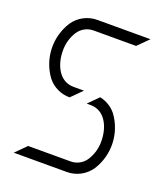

<svg xmlns="http://www.w3.org/2000/svg" viewBox="-131 -788 749 876"><g transform="rotate(20 244.0 -350.0)"><path d="M323.2 -372.7 275 -324.4H294.5C364.7 -324.4 396.7 -252.9 396.7 -186.5C397.4 -152.5 388 -119.2 369.6 -90.7C353 -65.5 324.6 -50.7 294.5 -51.4H90.2L39 -0.2H294.5C341.3 0.6 385.3 -22.4 411.4 -61.2C463.1 -142.4 459.5 -247 402.4 -324.5C382.5 -349.3 354.5 -366.4 323.2 -372.7ZM192.2 -324.5 243.4 -375.7H192.5C122.3 -375.7 90.4 -447.2 90.4 -513.7C89.6 -547.6 99 -581 117.4 -609.5C134.1 -634.6 162.4 -649.4 192.5 -648.7H396.9L448.1 -699.9H192.5C145.7 -700.7 101.7 -677.8 75.6 -638.9C23.9 -557.7 27.5 -453.1 84.6 -375.7C110.8 -342.9 150.6 -324 192.5 -324.5Z"/></g></svg>

Font: Expanse
Style: Expanse
Weight: 400
Designer: Ryan Lin
Version: Version 1.0